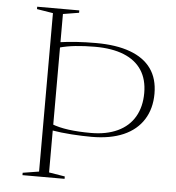

<svg xmlns="http://www.w3.org/2000/svg" viewBox="-51 -756 736 804"><g transform="rotate(5 316.5 -354.0)"><path d="M73 0V-10L141 -21V-687L73 -698V-708H250V-698L183 -687V-21L250 -10V0ZM329 -562Q285 -562 247 -558Q209 -554 178 -545V-568Q213 -573 251 -575.5Q289 -578 332 -578Q417 -578 475.5 -556.5Q534 -535 564 -493Q594 -451 594 -388Q594 -325 565 -279Q536 -233 481 -209Q426 -185 347 -185Q308 -185 263.5 -188Q219 -191 177 -198V-224Q208 -212 249 -206.5Q290 -201 343 -201Q408 -201 455 -223Q502 -245 526.5 -287Q551 -329 551 -387Q551 -444 525.5 -483Q500 -522 450.5 -542Q401 -562 329 -562Z"/></g></svg>

Font: Kalnia ExtraLight
Style: Regular
Weight: 250
Designer: Frida Medrano
Foundry: Frida Medrano
Version: Version 1.105